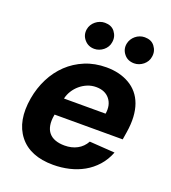

<svg xmlns="http://www.w3.org/2000/svg" viewBox="-140 -870 878 984"><g transform="rotate(20 299.0 -377.5)"><path d="M38.4 -270.2Q48.7 -329.9 74.8 -381.4Q100.9 -432.9 140.8 -470.9Q180.8 -508.9 233.5 -530.7Q286.2 -552.6 349.8 -552.6Q422.2 -552.6 475.1 -522Q501.8 -506.7 521.1 -483.7Q540.5 -460.6 551.7 -429.9Q562.9 -399.1 565.2 -360.6Q567.5 -322.1 560 -275.6L553.3 -234H181.8L181.1 -230.1Q175.4 -198.2 179.7 -174.2Q183.9 -150.2 197.3 -134.2Q210.6 -118.3 232.4 -110.3Q254.3 -102.3 283.4 -102.3Q322.1 -102.3 351.9 -118.3Q381.7 -134.2 398.8 -165.5L536.9 -156.2Q520.2 -112.9 491.8 -81.3Q463.4 -49.7 427.2 -29.3Q391 -8.9 348.7 0.9Q306.5 10.7 262.1 10.7Q136 10.7 76.3 -65Q16.3 -141 38.4 -270.2ZM198.9 -327.8H425.8Q433.9 -376.4 408.7 -408Q383.5 -439.6 334.5 -439.6Q310 -439.6 287.6 -430.6Q265.3 -421.5 247.2 -406.1Q229 -390.6 216.4 -370.4Q203.8 -350.1 198.9 -327.8ZM404.5 -701.3Q407 -714.8 414.1 -726.4Q421.2 -737.9 431.5 -746.4Q441.8 -755 454.5 -759.8Q467.3 -764.6 481.2 -764.6Q498.6 -764.6 512.3 -758.9Q525.9 -753.2 535.5 -740.8Q555.4 -714.8 549.7 -683.2Q547.9 -669.7 541 -658.2Q534.1 -646.7 523.6 -638.1Q513.1 -629.6 500.5 -624.8Q487.9 -620 474.4 -620Q457.4 -620 443.7 -625.9Q430 -631.7 419.7 -644.2Q398.8 -669.4 404.5 -701.3ZM187.1 -701.3Q189.3 -714.8 196.4 -726.4Q203.5 -737.9 214 -746.4Q224.4 -755 237.4 -759.8Q250.4 -764.6 263.8 -764.6Q281.2 -764.6 294.9 -758.9Q308.6 -753.2 318.2 -740.8Q338.1 -714.8 332.4 -683.2Q330.6 -669.7 323.7 -658.2Q316.8 -646.7 306.3 -638.1Q295.8 -629.6 283.2 -624.8Q270.6 -620 257.1 -620Q223.7 -620 202.8 -644.5Q181.8 -668.7 187.1 -701.3Z"/></g></svg>

Font: Inter P
Style: Bold Italic
Weight: 700
Italic angle: 9.39999°
Designer: Rasmus Andersson
Foundry: rsms
Version: Version 3.018;git-588b23468